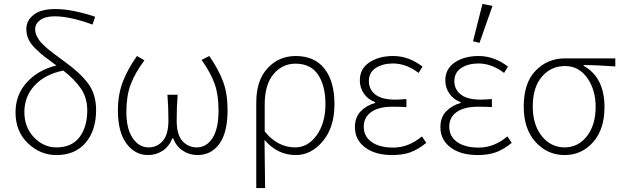

<svg xmlns="http://www.w3.org/2000/svg" viewBox="-20 -777 3163 977"><path d="M267 12Q185 12 122 -48Q59 -108 59 -205Q59 -295 116.5 -358Q174 -421 267 -444Q228 -472 207.5 -488Q187 -504 161.5 -528.5Q136 -553 125 -577.5Q114 -602 114 -629Q114 -672 151 -701.5Q188 -731 261 -731Q346 -731 464 -692L451 -652Q335 -694 259 -694Q210 -694 184.5 -675Q159 -656 159 -629Q159 -619 161 -609.5Q163 -600 169 -590Q175 -580 179.5 -572.5Q184 -565 195 -554.5Q206 -544 212.5 -537.5Q219 -531 234 -519.5Q249 -508 256 -502.5Q263 -497 281.5 -483.5Q300 -470 308 -464Q385 -409 427 -354Q469 -299 469 -217Q469 -113 415.5 -50.5Q362 12 267 12ZM267 -27Q345 -27 384.5 -79Q424 -131 424 -215Q424 -279 392 -326Q360 -373 302 -418Q209 -399 156.5 -342.5Q104 -286 104 -207Q104 -129 153 -78Q202 -27 267 -27Z M733 12Q667 12 623.5 -46.5Q580 -105 580 -215Q580 -296 605 -361Q630 -426 677 -492L715 -470Q667 -406 645 -347.5Q623 -289 623 -208Q623 -122 655 -74.5Q687 -27 736 -27Q779 -27 808 -59.5Q837 -92 837 -165Q837 -234 832 -295H884Q879 -234 879 -165Q879 -91 908.5 -59Q938 -27 981 -27Q1031 -27 1061.5 -74.5Q1092 -122 1092 -216Q1092 -294 1072.5 -349.5Q1053 -405 1006 -472L1045 -492Q1092 -424 1115 -362.5Q1138 -301 1138 -217Q1138 -103 1096.5 -45.5Q1055 12 985 12Q944 12 910.5 -10Q877 -32 861 -73H857Q840 -31 807 -9.5Q774 12 733 12Z M1284 180V-255Q1284 -368 1341.5 -430Q1399 -492 1485 -492Q1581 -492 1631.5 -427Q1682 -362 1682 -247Q1682 -130 1623 -59Q1564 12 1485 12Q1392 12 1326 -65Q1327 -28 1329 180ZM1482 -27Q1547 -27 1591.5 -89Q1636 -151 1636 -247Q1636 -341 1598.5 -397Q1561 -453 1483 -453Q1417 -453 1372 -400Q1327 -347 1327 -245V-108Q1393 -27 1482 -27Z M1976 12Q1889 12 1837.5 -27Q1786 -66 1786 -130Q1786 -180 1815.5 -210.5Q1845 -241 1889 -253V-257Q1852 -271 1831.5 -301Q1811 -331 1811 -368Q1811 -427 1859.5 -459.5Q1908 -492 1981 -492Q2060 -492 2130 -438L2110 -406Q2047 -454 1980 -454Q1927 -454 1892 -431Q1857 -408 1857 -364Q1857 -322 1890 -296Q1923 -270 1992 -270Q2010 -270 2048 -273V-232Q2020 -234 1978 -234Q1907 -234 1869 -207Q1831 -180 1831 -132Q1831 -83 1871 -54.5Q1911 -26 1981 -26Q2059 -26 2127 -83L2149 -50Q2107 -16 2068 -2Q2029 12 1976 12Z M2411 12Q2324 12 2272.5 -27Q2221 -66 2221 -130Q2221 -180 2250.5 -210.5Q2280 -241 2324 -253V-257Q2287 -271 2266.5 -301Q2246 -331 2246 -368Q2246 -427 2294.5 -459.5Q2343 -492 2416 -492Q2495 -492 2565 -438L2545 -406Q2482 -454 2415 -454Q2362 -454 2327 -431Q2292 -408 2292 -364Q2292 -322 2325 -296Q2358 -270 2427 -270Q2445 -270 2483 -273V-232Q2455 -234 2413 -234Q2342 -234 2304 -207Q2266 -180 2266 -132Q2266 -83 2306 -54.5Q2346 -26 2416 -26Q2494 -26 2562 -83L2584 -50Q2542 -16 2503 -2Q2464 12 2411 12ZM2387 -567 2435 -757 2486 -747 2420 -559Z M2645 -235Q2645 -355 2705.5 -417.5Q2766 -480 2855 -480H3111V-439Q3013 -446 2950 -446V-442Q3056 -383 3056 -232Q3056 -119 2998 -53.5Q2940 12 2853 12Q2766 12 2705.5 -54Q2645 -120 2645 -235ZM2853 -27Q2922 -27 2966.5 -84Q3011 -141 3011 -234Q3011 -319 2968.5 -380Q2926 -441 2855 -441Q2784 -441 2737.5 -387Q2691 -333 2691 -235Q2691 -142 2737 -84.5Q2783 -27 2853 -27Z"/></svg>

Font: Toshiba Sans Light
Style: Regular
Weight: 300
Designer: Paul D. Hunt
Foundry: Toshiba Corporation
Version: Version 2.020;PS 2.0;hotconv 1.0.86;makeotf.lib2.5.63406